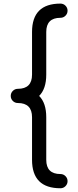

<svg xmlns="http://www.w3.org/2000/svg" viewBox="-20 -801 431 1056"><path d="M312.5 -781.2Q328.6 -781.2 340.1 -769.8Q351.6 -758.3 351.6 -742.2Q351.6 -726.1 340.1 -714.6Q328.6 -703.1 312.5 -703.1Q234.4 -703.1 234.4 -625V-390.6Q234.4 -312.5 195.3 -273.4Q234.4 -234.4 234.4 -156.2V78.1Q234.4 156.2 312.5 156.2Q328.6 156.2 340.1 167.7Q351.6 179.2 351.6 195.3Q351.6 211.4 340.1 222.9Q328.6 234.4 312.5 234.4Q156.2 234.4 156.2 78.1V-156.2Q156.2 -234.4 78.1 -234.4Q62 -234.4 50.5 -245.8Q39.1 -257.3 39.1 -273.4Q39.1 -289.6 50.5 -301Q62 -312.5 78.1 -312.5Q156.2 -312.5 156.2 -390.6V-625Q156.2 -781.2 312.5 -781.2Z"/></svg>

Font: Comfortaa
Style: Regular
Weight: 400
Designer: Johan Aakerlund - aajohan
Foundry: Johan Aakerlund
Version: Version 2.004 2013